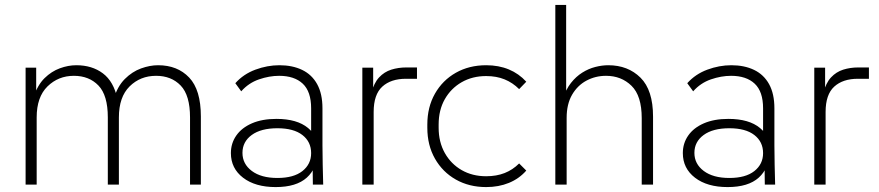

<svg xmlns="http://www.w3.org/2000/svg" viewBox="-20 -750 3572 780"><path d="M84 0V-475H127V-355L117 -357Q133 -405 161 -432.5Q189 -460 223 -472.5Q257 -485 290 -485Q354 -485 398 -452Q442 -419 457 -348H442Q457 -399 487 -429Q517 -459 553 -472Q589 -485 622 -485Q701 -485 748.5 -435Q796 -385 796 -277V0H752V-273Q752 -363 714 -402.5Q676 -442 614 -442Q550 -442 506.5 -399Q463 -356 463 -273V0H418V-273Q418 -363 380 -402.5Q342 -442 280 -442Q217 -442 173 -399Q129 -356 129 -273V0Z M1251 0 1249 -165 1244 -177V-310Q1244 -378 1210 -410Q1176 -442 1114 -442Q1074 -442 1032 -427.5Q990 -413 960 -379L936 -412Q969 -449 1017.5 -467Q1066 -485 1115 -485Q1168 -485 1207.5 -466Q1247 -447 1268.5 -408Q1290 -369 1290 -310V-160Q1290 -120 1291 -80.5Q1292 -41 1293 0ZM1100 10Q1017 10 967.5 -28Q918 -66 918 -128Q918 -168 940 -199.5Q962 -231 1003.5 -249Q1045 -267 1103 -267Q1187 -267 1231.5 -230Q1276 -193 1276 -133H1269Q1269 -67 1226.5 -28.5Q1184 10 1100 10ZM1107 -27Q1173 -27 1208.5 -55Q1244 -83 1244 -128Q1244 -174 1208.5 -201.5Q1173 -229 1107 -229Q1040 -229 1002.5 -201.5Q965 -174 965 -129Q965 -84 1003 -55.5Q1041 -27 1107 -27Z M1452 0V-475H1496V-370L1489 -372Q1499 -413 1520 -435.5Q1541 -458 1569.5 -467Q1598 -476 1631 -476H1674V-430H1629Q1568 -430 1533 -398Q1498 -366 1498 -295V0Z M1955 10Q1886 10 1832 -20.5Q1778 -51 1747 -105.5Q1716 -160 1716 -231V-244Q1716 -315 1747 -369.5Q1778 -424 1832 -454.5Q1886 -485 1955 -485Q2006 -485 2047 -468Q2088 -451 2118 -418L2089 -388Q2063 -414 2030 -427.5Q1997 -441 1955 -441Q1899 -441 1855.5 -416Q1812 -391 1787 -347Q1762 -303 1762 -244V-231Q1762 -173 1787 -128.5Q1812 -84 1855.5 -59Q1899 -34 1955 -34Q1997 -34 2030 -47Q2063 -60 2089 -86L2118 -57Q2089 -24 2047.5 -7Q2006 10 1955 10Z M2236 0V-730H2280V-349H2267Q2279 -387 2299.5 -413Q2320 -439 2345.5 -455Q2371 -471 2398.5 -478Q2426 -485 2451 -485Q2531 -485 2582 -434.5Q2633 -384 2633 -276V0H2587V-270Q2587 -361 2545.5 -401.5Q2504 -442 2442 -442Q2399 -442 2362.5 -422.5Q2326 -403 2304 -365Q2282 -327 2282 -271V0Z M3087 0 3085 -165 3080 -177V-310Q3080 -378 3046 -410Q3012 -442 2950 -442Q2910 -442 2868 -427.5Q2826 -413 2796 -379L2772 -412Q2805 -449 2853.5 -467Q2902 -485 2951 -485Q3004 -485 3043.5 -466Q3083 -447 3104.5 -408Q3126 -369 3126 -310V-160Q3126 -120 3127 -80.5Q3128 -41 3129 0ZM2936 10Q2853 10 2803.5 -28Q2754 -66 2754 -128Q2754 -168 2776 -199.5Q2798 -231 2839.5 -249Q2881 -267 2939 -267Q3023 -267 3067.5 -230Q3112 -193 3112 -133H3105Q3105 -67 3062.5 -28.5Q3020 10 2936 10ZM2943 -27Q3009 -27 3044.5 -55Q3080 -83 3080 -128Q3080 -174 3044.5 -201.5Q3009 -229 2943 -229Q2876 -229 2838.5 -201.5Q2801 -174 2801 -129Q2801 -84 2839 -55.5Q2877 -27 2943 -27Z M3288 0V-475H3332V-370L3325 -372Q3335 -413 3356 -435.5Q3377 -458 3405.5 -467Q3434 -476 3467 -476H3510V-430H3465Q3404 -430 3369 -398Q3334 -366 3334 -295V0Z"/></svg>

Font: SUSE Thin ExtraLight
Style: Regular
Weight: 250
Version: Version 1.000